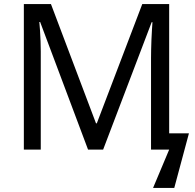

<svg xmlns="http://www.w3.org/2000/svg" viewBox="-20 -734 957 942"><path d="M230 -714 451 -129H455L678 -714H810V-80H907L835 188H731L810 0H721V-448Q721 -465 721.5 -489.5Q722 -514 723 -539Q724 -564 725.5 -587Q727 -610 728 -625H724L486 0H412L177 -626H173Q175 -607 176.5 -582Q178 -557 179 -531.5Q180 -506 180 -482Q180 -458 180 -442V0H97V-714Z"/></svg>

Font: BC Sans
Style: Regular
Weight: 400
Designer: Monotype Design Team
Province of B.C.
Foundry: Monotype Imaging Inc.
Version: Version 2.000;GOOG;noto-source:20170915:90ef993387c0